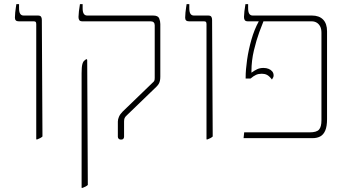

<svg xmlns="http://www.w3.org/2000/svg" viewBox="-20 -667 1676 927"><path d="M155 6V-550Q155 -558 152.5 -561Q150 -564 143 -564H71Q61 -564 56.5 -568.5Q52 -573 52 -582Q52 -594 53.5 -607Q55 -620 56.5 -630.5Q58 -641 59 -647H72V-627Q72 -609 77.5 -600.5Q83 -592 94 -592H163Q174 -592 178 -586.5Q182 -581 182 -571L185 -8Q181 -4 174.5 -0.5Q168 3 160 6Z M564 7Q557 7 553 3Q549 -1 549 -7V-80Q549 -91 554.5 -103.5Q560 -116 572 -128L717 -268Q722 -272 724 -275.5Q726 -279 726.5 -283Q727 -287 727 -291V-545Q727 -554 722 -559Q717 -564 708 -564H378Q367 -564 363 -569.5Q359 -575 359 -585Q359 -594 361 -612.5Q363 -631 366 -647H379V-627Q379 -609 384.5 -600.5Q390 -592 401 -592H719Q743 -592 748.5 -578.5Q754 -565 754 -551V-297Q754 -285 752 -276.5Q750 -268 746 -261.5Q742 -255 735 -248L593 -111Q584 -103 581.5 -96.5Q579 -90 579 -80V-7Q579 -1 575.5 3Q572 7 564 7ZM374 240V-314Q374 -343 377.5 -356.5Q381 -370 388 -375L397 -382L401 -378L404 226Q400 230 393.5 233.5Q387 237 379 240Z M977 6V-550Q977 -558 974.5 -561Q972 -564 965 -564H893Q883 -564 878.5 -568.5Q874 -573 874 -582Q874 -594 875.5 -607Q877 -620 878.5 -630.5Q880 -641 881 -647H894V-627Q894 -609 899.5 -600.5Q905 -592 916 -592H985Q996 -592 1000 -586.5Q1004 -581 1004 -571L1007 -8Q1003 -4 996.5 -0.5Q990 3 982 6Z M1156 0 1159 -28H1475Q1509 -28 1520.5 -41.5Q1532 -55 1532 -86V-509Q1532 -528 1525.5 -540Q1519 -552 1508.5 -558Q1498 -564 1485 -564H1177Q1166 -564 1162 -569.5Q1158 -575 1158 -585Q1158 -594 1160 -612.5Q1162 -631 1165 -647H1178V-627Q1178 -609 1183.5 -600.5Q1189 -592 1200 -592H1486Q1521 -592 1540 -572.5Q1559 -553 1559 -516V-92Q1559 -57 1550.5 -37Q1542 -17 1526.5 -8.5Q1511 0 1489 0ZM1293 -283Q1280 -300 1269 -305.5Q1258 -311 1244 -311Q1228 -311 1216 -305.5Q1204 -300 1190 -288H1166V-293Q1166 -330 1173 -378.5Q1180 -427 1194 -476Q1208 -525 1229 -563V-573H1252V-564Q1246 -550 1232 -512Q1218 -474 1206 -424Q1194 -374 1194 -323V-316Q1209 -327 1222 -333Q1235 -339 1252 -339Q1266 -339 1277 -334.5Q1288 -330 1294.5 -322Q1301 -314 1301 -303Q1301 -298 1299.5 -294.5Q1298 -291 1293 -283Z"/></svg>

Font: Noto Serif Hebrew Thin
Style: Regular
Weight: 250
Version: Version 2.003